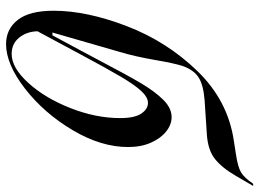

<svg xmlns="http://www.w3.org/2000/svg" viewBox="-128 -694 834 617"><g transform="rotate(90 288.5 -385.0)"><path d="M153 -225 80 -89Q81 -54 100.5 -30Q120 -6 153 -6Q197 -6 245.5 -59Q294 -112 326.5 -194Q359 -276 359 -355Q359 -401 344.5 -422.5Q330 -444 310 -444Q292 -444 272 -422.5Q252 -401 225.5 -356Q199 -311 153 -225ZM432 -720 477 -727Q517 -733 534 -743.5Q551 -754 570 -782H577L545 -727Q519 -682 490 -659Q461 -636 408 -633L301 -626Q252 -622 228 -606.5Q204 -591 191 -554Q182 -524 173 -471Q161 -401 146 -352L84 -137H93L143 -230L175 -290Q221 -378 247.5 -422.5Q274 -467 300.5 -493.5Q327 -520 356 -520Q380 -520 402 -502.5Q424 -485 438 -453.5Q452 -422 452 -380Q452 -293 397.5 -201.5Q343 -110 264.5 -49Q186 12 121 12Q73 12 43.5 -25.5Q14 -63 14 -141Q14 -247 63.5 -376Q113 -505 208 -603Q303 -701 432 -720Z"/></g></svg>

Font: Nyght Serif Italic
Style: Regular
Weight: 400
Italic angle: -16°
Designer: Maksym Kobuzan
Version: Version 0.410